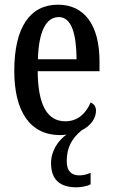

<svg xmlns="http://www.w3.org/2000/svg" viewBox="-20 -567 482 820"><path d="M306 233C324 233 352 229 367 220V171C349 179 334 182 318 182C286 182 265 164 265 122C265 65 285 26 328 -10C371 -31 390 -65 390 -94C390 -113 380 -124 367 -129C348 -85 314 -49 259 -49C183 -49 142 -116 141 -263H405V-305C405 -463 338 -547 228 -547C109 -547 41 -452 41 -264C41 -90 109 10 237 10C246 10 255 9 264 8C229 32 198 77 198 130C198 202 238 233 306 233ZM307 -314H142C145 -429 175 -494 231 -494C286 -494 306 -422 307 -314Z"/></svg>

Font: Noto Serif Ethiopic ExtraCondensed Medium
Style: Regular
Weight: 500
Width: 2
Designer: Monotype Design Team
Foundry: Monotype Imaging Inc.
Version: Version 2.102